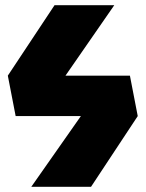

<svg xmlns="http://www.w3.org/2000/svg" viewBox="-20 -716 558 736"><path d="M478 -426 508 -271 329 0H100L290 -271H40L10 -426L189 -696H418L231 -426Z"/></svg>

Font: Fira Sans Black
Style: Regular
Weight: 900
Designer: Carrois Corporate & Edenspiekermann AG
Foundry: Carrois Corporate GbR & Edenspiekermann AG
Version: Version 4.203